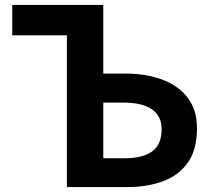

<svg xmlns="http://www.w3.org/2000/svg" viewBox="-20 -761 865 781"><path d="M252.1 0V-617.3H29.9V-740.8H400.1V-461.7H490.8Q570.6 -461.7 636.4 -438.5Q702.2 -415.3 741.7 -365.7Q781.3 -316.2 781.3 -238.5Q781.3 -152.4 744.1 -99.8Q706.9 -47.2 642.7 -23.6Q578.5 0 497.3 0ZM400.1 -117.2H486.6Q559.8 -117.2 598.6 -144.9Q637.4 -172.6 637.4 -235.7Q637.4 -289.1 597.8 -316.4Q558.3 -343.7 481 -343.7H400.1Z"/></svg>

Font: Noto Sans TC Thin
Style: Regular
Weight: 100
Designer: Ryoko NISHIZUKA 西塚涼子 (kana, bopomofo & ideographs); Paul D. Hunt (Latin, Greek & Cyrillic); Sandoll Communications 산돌커뮤니
Foundry: Adobe
Version: Version 2.004-H2;hotconv 1.0.118;makeotfexe 2.5.65603